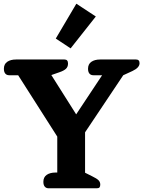

<svg xmlns="http://www.w3.org/2000/svg" viewBox="-20 -1016 774 1036"><path d="M281 -808 392 -996 497 -927 361 -755ZM214 -35Q214 -60 232 -72.5Q250 -85 280 -85H289V-279L78 -610H30Q16 -610 8.5 -619Q1 -628 1 -645Q1 -670 19 -682.5Q37 -695 67 -695H328Q347 -695 347 -673Q347 -655 335.5 -644.5Q324 -634 300 -626L257 -611L391 -399L531 -610H484Q470 -610 462.5 -619Q455 -628 455 -645Q455 -670 473 -682.5Q491 -695 521 -695H714Q733 -695 733 -675Q733 -651 695 -633L645 -610L439 -302V-84L477 -65Q502 -53 511.5 -43.5Q521 -34 521 -20Q521 -10 517 -5Q513 0 502 0H243Q229 0 221.5 -9Q214 -18 214 -35Z"/></svg>

Font: Maitree
Style: Bold
Weight: 700
Designer: CadsonDemak Team
Foundry: CadsonDemak
Version: Version 1.002